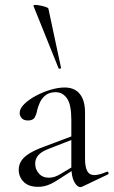

<svg xmlns="http://www.w3.org/2000/svg" viewBox="-20 -751 461 779"><path d="M314.2 6Q310.2 8 305.8 8Q292.6 8 281 -13.6Q269.4 -35.2 269.4 -76.2V-264.6Q269.4 -326.8 251.8 -351.9Q234.2 -377 205.8 -377Q180.8 -377 165.1 -364.7Q149.4 -352.4 141.7 -335Q134 -317.6 130.6 -303Q128.4 -288.8 121.4 -275.5Q114.4 -262.2 93.4 -262.2Q76.2 -262.2 68 -271.6Q59.8 -281 59.8 -292.2Q59.8 -310.6 78.5 -328.9Q97.2 -347.2 125.8 -362.5Q154.4 -377.8 185.5 -386.9Q216.6 -396 242 -396Q283 -396 304 -369.6Q325 -343.2 325 -294.6V-108Q325 -73.4 333.9 -57Q342.8 -40.6 363.4 -40.6Q381.4 -40.6 413.2 -54Q418 -56 420.1 -50.5Q422.2 -45 417.2 -43ZM134.2 7Q95.8 7 75.9 -13.3Q56 -33.6 56 -61.8Q56 -82 66.4 -98.3Q76.8 -114.6 99.8 -128.7Q122.8 -142.8 159.4 -156.2L279.4 -201.2L281.8 -187.8L176 -146.6Q157.6 -139.6 145.8 -130.7Q134 -121.8 128.4 -110.9Q122.8 -100 122.8 -86.6Q122.8 -63.8 137.8 -46.9Q152.8 -30 178.6 -30Q189 -30 200.1 -33.2Q211.2 -36.4 226.8 -45.8L290.4 -83.8L292.2 -71L218.2 -23.4Q193.8 -7.2 174.6 -0.1Q155.4 7 134.2 7ZM115.8 -727Q114.8 -731 123.2 -731Q131.6 -731 144 -728.5Q156.4 -726 166.3 -722.5Q176.2 -719 176.4 -716L227.6 -476Q229.2 -474 223.9 -472.5Q218.6 -471 217.6 -474Z"/></svg>

Font: Cormorant Garamond Light
Style: Regular
Weight: 300
Designer: Christian Thalmann (Catharsis Fonts)
Foundry: Catharsis Fonts
Version: Version 4.001